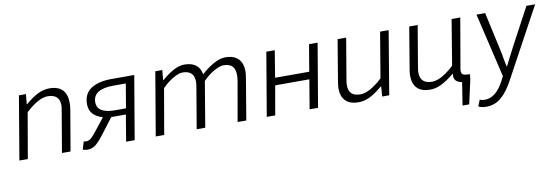

<svg xmlns="http://www.w3.org/2000/svg" viewBox="-57 -950 4585 1589"><g transform="rotate(-10 2235.5 -156.0)"><path d="M133 -532H192L184 -450H190Q243 -496 292 -520.5Q341 -545 390 -545Q536 -545 536 -396Q536 -371 531 -341L473 0H401L457 -331Q465 -377 465 -387Q465 -436 440 -459.5Q415 -483 365 -483Q289 -483 180 -382L114 0H43Z M977 -222H874H854L762 -101Q713 -36 682.5 -13Q652 10 613 10Q605 10 593 7.5Q581 5 575 2L595 -63Q600 -62 605 -61Q610 -60 615 -60Q636 -60 655 -75Q674 -90 712 -139L786 -233Q734 -247 704.5 -279Q675 -311 675 -362Q675 -449 738 -490.5Q801 -532 913 -532H1102L1012 0H940ZM987 -272 1021 -475H919Q745 -475 745 -366Q745 -318 783.5 -295Q822 -272 889 -272Z M1279 -532H1338L1330 -450H1336Q1383 -492 1432 -518.5Q1481 -545 1524 -545Q1646 -545 1665 -439Q1722 -490 1774 -517.5Q1826 -545 1869 -545Q1941 -545 1977.5 -507.5Q2014 -470 2014 -401Q2014 -381 2007 -341L1950 0H1877L1935 -331Q1940 -364 1940 -382Q1940 -435 1915.5 -459Q1891 -483 1842 -483Q1814 -483 1767 -458Q1720 -433 1669 -382L1605 0H1533L1589 -331Q1596 -371 1596 -387Q1596 -436 1571.5 -459.5Q1547 -483 1498 -483Q1469 -483 1422 -457Q1375 -431 1326 -382L1260 0H1189Z M2212 -532H2283L2246 -307H2533L2571 -532H2643L2553 0H2482L2523 -245H2236L2193 0H2122Z M2747 -131Q2747 -144 2749.5 -160Q2752 -176 2754 -191L2811 -532H2883L2827 -201Q2820 -161 2820 -145Q2820 -95 2844.5 -72Q2869 -49 2919 -49Q2994 -49 3104 -150L3168 -532H3240L3151 0H3092L3098 -83H3093Q3041 -38 2992 -12.5Q2943 13 2893 13Q2820 13 2783.5 -24Q2747 -61 2747 -131Z M3699 -63Q3700 -73 3701 -83H3697Q3641 -37 3592 -12Q3543 13 3495 13Q3422 13 3385.5 -24Q3349 -61 3349 -131Q3349 -151 3356 -191L3413 -532H3484L3428 -201Q3421 -161 3421 -145Q3421 -96 3446 -72.5Q3471 -49 3521 -49Q3596 -49 3706 -150L3769 -532H3842L3769 -110Q3769 -109 3768.5 -106Q3768 -103 3768 -95Q3768 -72 3783.5 -64Q3799 -56 3839 -56L3835 -15L3790 189H3734L3764 -3Q3735 -7 3717.5 -22Q3700 -37 3699 -63Z M3861 219 3882 166Q3902 174 3925 174Q3972 174 4012.5 141Q4053 108 4085 46L4105 7L3978 -532H4051L4119 -222Q4130 -173 4136 -134L4149 -68H4153Q4205 -172 4232 -222L4398 -532H4471L4156 49Q4105 144 4051 188.5Q3997 233 3928 233Q3885 233 3861 219Z"/></g></svg>

Font: Nebula Sans Book
Style: Regular
Weight: 400
Italic angle: -9°
Designer: Paul D. Hunt for Adobe (as Source Sans)
Foundry: Nebula Entertainment & Broadcasting LLC
Version: Version 1.010